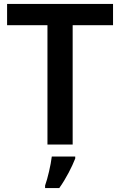

<svg xmlns="http://www.w3.org/2000/svg" viewBox="-20 -734 610 975"><path d="M349 0V-606H554V-714H16V-606H221V0ZM362 71V61H243C238 104 222 172 209 208V221H281C316 172 346 112 362 71Z"/></svg>

Font: Noto Sans Bengali SemiBold
Style: Regular
Weight: 600
Designer: Jelle Bosma - Monotype Design Team
Foundry: Monotype Imaging Inc.
Version: Version 2.003